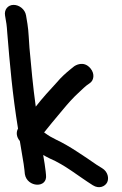

<svg xmlns="http://www.w3.org/2000/svg" viewBox="-74 -732 498 786"><path d="M-53.4 -669 -47.6 -634C-46.1 -625.3 -45.6 -613.7 -44.2 -596.5C-34 -471.5 -23 -345.3 -0.2 -205.6C-8.7 -190.5 -6.9 -171.2 7.2 -154.8L22.8 -61C24.1 -53.7 25.2 -45.2 26.1 -35.7L27.6 -20.7C27.7 -20.3 27.7 -19.5 27.8 -19C37 35.9 121.6 40.1 114.3 -16.2L112.9 -30.4C111.8 -41.6 110.4 -51.7 108.8 -61L102.8 -97.4C110.7 -93.5 120.7 -87.2 129.7 -83.3C194.1 -55.7 244.8 -12.1 306 26.4C332.3 43 356.6 30.8 364.7 14.5C372.6 -1.3 368.5 -28.9 343.7 -43.7L323 -56.5C310.4 -64.6 296.6 -75.1 282.8 -84.1L240.3 -112.1C214.6 -128.9 183.7 -147.3 156.3 -160L131.2 -173.3C125.5 -176.3 117.1 -182.6 106.6 -189.9C117.2 -202.7 130.5 -218.8 138.8 -229.7L182.7 -282.3C202.7 -306.4 224.4 -331.1 246.1 -350.9C264.5 -367.7 275.7 -380.2 293.2 -391.3C310.2 -402 315.1 -429.6 296.5 -451.9C268.5 -485.5 234.1 -464.3 228 -459.3L215.6 -449.3C194.7 -432.3 177.1 -416.6 158.1 -394.1C129.5 -363.1 100.4 -331.5 72.4 -295.5C60.7 -379 53.9 -457.2 46.6 -536.2C44.1 -563.3 43.5 -603.7 38.4 -634L32.6 -669C28.4 -693.9 4.8 -712 -18.1 -712C-42.3 -712 -57.2 -692 -53.4 -669Z"/></svg>

Font: CiSf OpenHand
Style: BlakOpObl
Weight: 400
Foundry: Cannot Into Space Fonts
Version: Version 0.7892